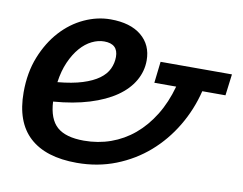

<svg xmlns="http://www.w3.org/2000/svg" viewBox="-72 -727 1063 840"><g transform="rotate(10 459.5 -307.0)"><path d="M804 -389Q783 -304 739 -230.5Q695 -157 632.5 -102.5Q570 -48 490 -16.5Q410 15 317 15Q179 15 107 -51Q35 -117 35 -249Q35 -337 63 -407Q91 -477 136 -526.5Q181 -576 238.5 -602.5Q296 -629 355 -629Q443 -629 492 -588.5Q541 -548 541 -479Q541 -431 516.5 -388.5Q492 -346 445 -313.5Q398 -281 328.5 -259.5Q259 -238 169 -231Q173 -154 211.5 -120Q250 -86 331 -86Q394 -86 450 -106Q506 -126 552 -164.5Q598 -203 633 -259.5Q668 -316 688 -389H591L602 -484H919L907 -389ZM344 -529Q317 -529 289.5 -515.5Q262 -502 238.5 -475Q215 -448 197.5 -408.5Q180 -369 173 -318Q238 -324 282.5 -338Q327 -352 354.5 -372Q382 -392 394 -417.5Q406 -443 406 -471Q406 -529 344 -529Z"/></g></svg>

Font: Xgbmvzvtohvqztyvzapvmeyoton
Style: Regular
Weight: 500
Italic angle: -8°
Designer: Carrois Corporate & Edenspiekermann
Foundry: Carrois Corporate GbR & Edenspiekermann AG
Version: Version 2.001